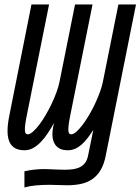

<svg xmlns="http://www.w3.org/2000/svg" viewBox="-20 -658 623 852"><path d="M197.8 -638.2 99.1 -147Q93.8 -120.6 91.8 -104Q89.8 -87.4 90.6 -78.1Q91.3 -68.8 94.5 -65.4Q97.7 -62 103 -62Q112.8 -62 125.7 -73.2Q138.7 -84.5 153.1 -103Q167.5 -121.6 181.6 -145.8Q195.8 -169.9 208.3 -195.8Q220.7 -221.7 230.2 -247.3Q239.7 -272.9 244.1 -294.9L313 -638.2H390.6L292 -147Q286.6 -120.6 284.7 -104Q282.7 -87.4 283.4 -78.1Q284.2 -68.8 287.4 -65.4Q290.5 -62 295.9 -62Q305.7 -62 318.6 -73.2Q331.5 -84.5 345.7 -103Q359.9 -121.6 374.3 -145.8Q388.7 -169.9 400.9 -195.8Q413.1 -221.7 422.6 -247.3Q432.1 -272.9 436.5 -294.9L505.4 -638.2H583.5L449.2 32.7Q441.9 70.3 427.2 95.5Q412.6 120.6 390.9 136Q369.1 151.4 341.1 157.7Q313 164.1 278.3 164.1Q259.3 164.1 239 163.1Q218.8 162.1 201.2 162.1Q167.5 162.1 140.4 164.6Q113.3 167 88.4 173.8V102.1Q111.8 96.7 134.3 94.5Q156.7 92.3 175.3 92.3Q184.1 92.3 195.3 92.8Q206.5 93.3 219 93.8Q231.4 94.2 244.6 94.7Q257.8 95.2 270 95.2Q289.6 95.2 306.4 92.5Q323.2 89.8 336.2 83Q349.1 76.2 357.9 64.2Q366.7 52.2 370.6 33.7L394 -81.5Q381.8 -62.5 369.1 -45.9Q356.4 -29.3 342.8 -17.1Q329.1 -4.9 313.7 2Q298.3 8.8 281.2 8.8Q255.9 8.8 240.7 -1Q225.6 -10.7 218.8 -27.6Q211.9 -44.4 212.6 -66.4Q213.4 -88.4 220.2 -112.8Q206.1 -87.9 191.4 -65.9Q176.8 -43.9 160.6 -27.3Q144.5 -10.7 126.7 -1Q108.9 8.8 87.9 8.8Q39.1 8.8 22.2 -28.1Q5.4 -64.9 21 -143.1L119.6 -638.2Z"/></svg>

Font: Code New Roman
Style: Italic
Weight: 400
Italic angle: -11°
Monospace: yes
Designer: Sam Radian
Foundry: Code New Roman
Version: Version 1.508 October 19, 2014